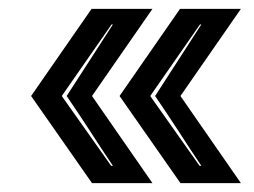

<svg xmlns="http://www.w3.org/2000/svg" viewBox="-20 -511 572 432"><path d="M386 -99 249 -295 385 -491H522L386 -295L522 -99ZM429 -138H433Q420 -157 407 -177Q394 -197 381 -217Q368 -237 355 -256.5Q342 -276 329 -295L433 -456H430L318 -295ZM187 -99 50 -295 186 -491H323L187 -295L323 -99ZM230 -138H234Q221 -157 208 -177Q195 -197 182 -217Q169 -237 156 -256.5Q143 -276 130 -295L234 -456H231L119 -295Z"/></svg>

Font: Alumni Sans Inline One
Style: Regular
Weight: 400
Designer: Robert E. Leuschke
Foundry: Robert E. Leuschke
Version: Version 1.100; ttfautohint (v1.8.3)